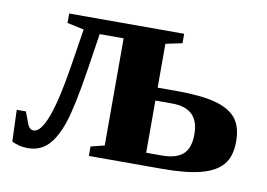

<svg xmlns="http://www.w3.org/2000/svg" viewBox="-58 -546 896 644"><g transform="rotate(10 390.0 -224.5)"><path d="M277.3 0V-32.2L323.7 -43.9V-408.7H242.2L222.7 -282.2Q203.1 -155.8 184.3 -99.6Q165.5 -43.5 138.4 -16.8Q111.3 9.8 70.8 9.8Q54.7 9.8 39.6 5.9Q24.4 2 16.1 -3.4L12.2 -110.4H43.5L59.6 -67.4Q66.9 -51.8 79.1 -51.8Q129.4 -51.8 166.5 -287.6L186.5 -414.6L129.4 -426.8V-459H521V-426.8L464.8 -415V-265.6H530.3Q612.8 -265.6 661.4 -252.7Q710 -239.7 732.7 -211.9Q755.4 -184.1 755.4 -132.8Q755.4 -82.5 731.9 -54.4Q708.5 -26.4 658.9 -13.2Q609.4 0 526.9 0ZM518.1 -43.9Q566.4 -43.9 589.8 -64.5Q613.3 -85 613.3 -133.3Q613.3 -221.7 522 -221.7H464.8V-43.9Z"/></g></svg>

Font: Liberation Serif
Style: Bold
Weight: 700
Designer: Steve Matteson
Foundry: Ascender Corporation
Version: Version 2.1.5